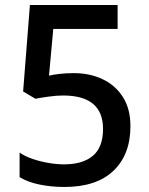

<svg xmlns="http://www.w3.org/2000/svg" viewBox="-20 -734 591 764"><path d="M236 10Q185 10 138 0.5Q91 -9 58 -29V-127Q79 -112 110 -101.5Q141 -91 174 -85.5Q207 -80 235 -80Q309 -80 349.5 -114Q390 -148 390 -221Q390 -354 231 -354Q205 -354 173 -349.5Q141 -345 121 -341L72 -370L99 -714H448V-619H192L175 -433Q191 -437 217 -440Q243 -443 274 -443Q337 -443 388 -419Q439 -395 469 -348Q499 -301 499 -232Q499 -119 431.5 -54.5Q364 10 236 10Z"/></svg>

Font: Noto Sans Gurmukhi Medium
Style: Regular
Weight: 500
Designer: Jelle Bosma - Monotype Design Team
Foundry: Monotype Imaging Inc.
Version: Version 2.004; ttfautohint (v1.8.4.7-5d5b)